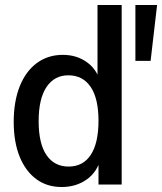

<svg xmlns="http://www.w3.org/2000/svg" viewBox="-20 -740 650 770"><path d="M375 0V-109L384 -105Q370 -50 327.5 -20Q285 10 227 10Q168 10 125 -22Q82 -54 58.5 -112.5Q35 -171 35 -251Q35 -333 59 -393.5Q83 -454 127.5 -487Q172 -520 232 -520Q290 -520 332 -488Q374 -456 385 -398L371 -394V-720H468V0ZM255 -72Q313 -72 344 -119Q375 -166 375 -256Q375 -345 343.5 -391.5Q312 -438 254 -438Q198 -438 166.5 -391Q135 -344 135 -254Q135 -164 166.5 -118Q198 -72 255 -72ZM584 -496H523V-720H610Z"/></svg>

Font: Instrument Sans SemiCondensed Medium
Style: Regular
Weight: 500
Width: 4
Designer: Rodrigo Fuenzalida
Foundry: fragTYPE
Version: Version 1.000;gftools[0.9.28]